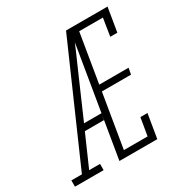

<svg xmlns="http://www.w3.org/2000/svg" viewBox="-205 -872 974 1010"><g transform="rotate(-30 281.5 -367.5)"><path d="M-37 0V-38H27L333 -735H375Q349 -673 322.5 -612Q296 -551 269 -490L171 -265H277L270 -227H154L71 -38H137V0ZM233 0 355 -735H585L561 -590H518L535 -697H391L342 -401H520L513 -363H336L282 -38H426L444 -145H487L463 0Z"/></g></svg>

Font: Iosevka Slab XLtExObl
Style: Regular
Weight: 200
Width: 7
Italic angle: -9°
Monospace: yes
Designer: Belleve Invis
Foundry: Belleve Invis
Version: Version 11.1.1; ttfautohint (v1.8.3)